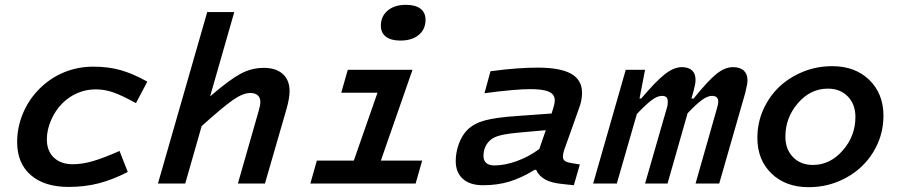

<svg xmlns="http://www.w3.org/2000/svg" viewBox="-20 -760 3724 795"><path d="M376 -390Q337 -390 301.5 -375Q266 -360 238 -332Q209 -303 191.5 -262.5Q174 -222 174 -183Q174 -135 203 -107.5Q232 -80 281 -80Q320 -80 363.5 -92.5Q407 -105 475 -135L509 -48Q447 -16 389 -1Q331 14 264 14Q164 14 107.5 -35Q51 -84 51 -172Q51 -233 75 -290.5Q99 -348 143 -392Q188 -437 245 -460.5Q302 -484 366 -484Q429 -484 480 -469.5Q531 -455 590 -422L543 -333Q483 -366 447.5 -378Q412 -390 376 -390Z M838 -710H950L850 -361Q929 -429 975 -454Q1021 -479 1072 -479Q1123 -479 1151 -453.5Q1179 -428 1179 -383Q1179 -368 1176 -350.5Q1173 -333 1167 -311L1077 0H965L1050 -297Q1054 -311 1056 -320.5Q1058 -330 1058 -338Q1058 -356 1047 -365.5Q1036 -375 1017 -375Q986 -375 944.5 -346Q903 -317 815 -238L747 0H634Z M1742 -678Q1742 -639 1714 -615.5Q1686 -592 1638 -592Q1599 -592 1578 -608Q1557 -624 1557 -654Q1557 -692 1585 -716Q1613 -740 1661 -740Q1700 -740 1721 -724Q1742 -708 1742 -678ZM1265 0 1292 -95H1445L1543 -376H1393L1420 -471H1688L1557 -95H1728L1701 0Z M2377 -310 2320 -150Q2315 -137 2313 -127.5Q2311 -118 2311 -111Q2311 -100 2318.5 -94Q2326 -88 2345 -85L2381 -79L2356 7L2310 2Q2265 -2 2238 -16.5Q2211 -31 2200 -57H2194Q2139 -23 2089 -8Q2039 7 1980 7Q1926 7 1896.5 -19.5Q1867 -46 1867 -93Q1867 -129 1880 -164.5Q1893 -200 1915 -222Q1942 -249 1988 -261.5Q2034 -274 2125 -280L2264 -290Q2274 -322 2275.5 -330Q2277 -338 2277 -345Q2277 -369 2253 -380Q2229 -391 2175 -391Q2145 -391 2095 -386.5Q2045 -382 1986 -374L2011 -465Q2070 -473 2118 -476.5Q2166 -480 2206 -480Q2300 -480 2345 -454.5Q2390 -429 2390 -376Q2390 -361 2387 -344.5Q2384 -328 2377 -310ZM1982 -114Q1982 -95 1993.5 -85Q2005 -75 2028 -75Q2070 -75 2120 -93Q2170 -111 2213 -143L2240 -221L2140 -212Q2081 -207 2051.5 -199.5Q2022 -192 2007 -177Q1994 -164 1988 -148.5Q1982 -133 1982 -114Z M2571 -471H2651L2628 -352H2635Q2695 -423 2732.5 -452.5Q2770 -482 2803 -482Q2831 -482 2845.5 -468.5Q2860 -455 2860 -429Q2860 -421 2858 -410Q2856 -399 2852 -384L2843 -352H2852Q2910 -424 2945.5 -453Q2981 -482 3015 -482Q3044 -482 3059.5 -468Q3075 -454 3075 -428Q3075 -420 3073.5 -411Q3072 -402 3066 -376L2958 0H2860L2948 -309Q2951 -320 2952.5 -326.5Q2954 -333 2954 -339Q2954 -351 2947.5 -357Q2941 -363 2928 -363Q2910 -363 2886.5 -346Q2863 -329 2827 -291L2744 0H2651L2740 -309Q2743 -317 2744 -324.5Q2745 -332 2745 -340Q2745 -352 2739 -357.5Q2733 -363 2721 -363Q2702 -363 2678.5 -345.5Q2655 -328 2617 -288L2534 0H2436Z M3116 -189Q3116 -251 3140 -305Q3164 -359 3205 -399Q3247 -439 3304 -462.5Q3361 -486 3426 -486Q3521 -486 3579.5 -429Q3638 -372 3638 -281Q3638 -219 3614 -165Q3590 -111 3548 -71Q3506 -31 3449.5 -8Q3393 15 3328 15Q3233 15 3174.5 -41.5Q3116 -98 3116 -189ZM3232 -194Q3232 -142 3263.5 -109.5Q3295 -77 3346 -77Q3417 -77 3469.5 -137Q3522 -197 3522 -276Q3522 -328 3490.5 -360.5Q3459 -393 3408 -393Q3336 -393 3284 -333Q3232 -273 3232 -194Z"/></svg>

Font: Intel One Mono Medium
Style: Italic
Weight: 500
Italic angle: -16°
Monospace: yes
Designer: Fred Shallcrass
Foundry: Frere-Jones Type LLC
Version: Version 1.400;hotconv 1.1.0;makeotfexe 2.6.0;FJTRelease1.4